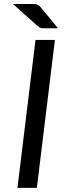

<svg xmlns="http://www.w3.org/2000/svg" viewBox="-20 -910 323 930"><path d="M158.5 0H64.5L152 -716.5H246ZM140 -890.5Q155.5 -890.5 162.5 -887.2Q169.5 -884 177.5 -874.5L261 -773H189Q179 -773 173.5 -776.2Q168 -779.5 160.5 -785.5L43 -890.5Z"/></svg>

Font: LatoHex
Style: Italic
Weight: 400
Italic angle: -7°
Designer: Lukasz Dziedzic
Foundry: tyPoland Lukasz Dziedzic
Version: Version 1.104; Western+Polish opensource